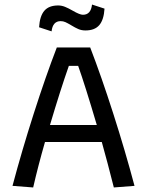

<svg xmlns="http://www.w3.org/2000/svg" viewBox="-20 -825 647 845"><path d="M152 -705Q155 -754 175 -777.5Q195 -801 236 -801Q251 -801 266 -795Q281 -789 300 -778Q331 -760 345 -760Q380 -760 385 -805L440 -787Q437 -738 417 -714.5Q397 -691 356 -691Q339 -691 325 -697Q311 -703 293 -714Q278 -723 268 -727.5Q258 -732 247 -732Q212 -732 207 -687ZM35 -7Q76 -161 128.5 -325Q181 -489 230 -616H377Q426 -489 478.5 -325Q531 -161 572 -7L481 0Q453 -111 428 -200H178Q148 -96 126 0ZM406 -275Q354 -451 324 -535H283Q247 -433 200 -275Z"/></svg>

Font: Athiti Medium
Style: Regular
Weight: 500
Designer: CadsonDemak Team
Foundry: CadsonDemak
Version: Version 1.033